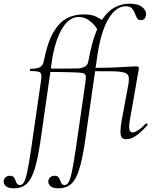

<svg xmlns="http://www.w3.org/2000/svg" viewBox="-118 -746 841 1041"><path d="M-41 275Q-74 275 -87 262.5Q-100 250 -98 235Q-97 224 -88 215.5Q-79 207 -64 207Q-50 207 -43.5 214.5Q-37 222 -34 232Q-31 242 -26 249.5Q-21 257 -9 257Q3 257 12 242Q21 227 30.5 182Q40 137 53 47L104 -306Q108 -331 105.5 -342.5Q103 -354 89.5 -357.5Q76 -361 47 -361Q43 -361 44 -367Q45 -373 48 -373Q85 -373 100.5 -383Q116 -393 120 -418Q140 -517 171.5 -571Q203 -625 244 -646.5Q285 -668 335 -668Q378 -668 402.5 -656Q427 -644 443 -632L413 -579Q402 -605 373 -629.5Q344 -654 309 -654Q260 -654 223.5 -598.5Q187 -543 167 -439L101 21Q87 116 69.5 172Q52 228 25.5 251.5Q-1 275 -41 275ZM346 -306Q349 -329 346 -338Q343 -347 332 -349.5Q321 -352 298 -353Q280 -354 256 -354.5Q232 -355 201 -355.5Q170 -356 132 -356V-374Q191 -374 234 -374Q277 -374 306 -375Q330 -377 344.5 -386.5Q359 -396 363 -418L377 -367ZM201 275Q168 275 155 262.5Q142 250 144 235Q145 224 154 215.5Q163 207 178 207Q192 207 198.5 214.5Q205 222 208 232Q211 242 216 249.5Q221 257 233 257Q245 257 254 242Q263 227 272.5 182Q282 137 295 47L346 -306Q350 -331 347.5 -342.5Q345 -354 331.5 -357.5Q318 -361 289 -361Q285 -361 286 -367Q287 -373 290 -373Q327 -373 342.5 -383Q358 -393 362 -418Q379 -513 403 -573.5Q427 -634 456.5 -667Q486 -700 518.5 -713Q551 -726 584 -726Q632 -726 654.5 -706.5Q677 -687 674 -663Q671 -649 664 -643Q657 -637 646 -637Q631 -637 624.5 -648.5Q618 -660 613 -674.5Q608 -689 597.5 -700.5Q587 -712 564 -712Q511 -712 470 -644Q429 -576 409 -439L343 21Q329 116 311.5 172Q294 228 267.5 251.5Q241 275 201 275ZM566 9Q542 9 537 -12.5Q532 -34 541 -89L578 -288Q583 -317 579 -332Q575 -347 554 -353Q533 -359 489.5 -359.5Q446 -360 373 -360L375 -378Q454 -378 500.5 -380Q547 -382 574.5 -384Q602 -386 622 -386Q633 -386 634.5 -380Q636 -374 631.5 -353.5Q627 -333 620 -288L585 -89Q580 -58 584 -43Q588 -28 601 -28Q612 -28 631 -40Q650 -52 672 -75Q676 -79 680 -74.5Q684 -70 681 -67Q647 -29 619.5 -10Q592 9 566 9Z"/></svg>

Font: Cormorant Garamond Light
Style: Italic
Weight: 300
Italic angle: -10°
Designer: Christian Thalmann (Catharsis Fonts)
Foundry: Catharsis Fonts
Version: Version 4.001